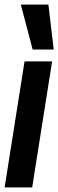

<svg xmlns="http://www.w3.org/2000/svg" viewBox="-36 -809 252 829"><path d="M103 0H-16L70 -544H189ZM105 -595 54 -789H173L196 -595Z"/></svg>

Font: Georama ExtraCondensed
Style: Bold Italic
Weight: 700
Width: 2
Italic angle: -9°
Designer: Jean-Baptiste Levee
Foundry: Production Type
Version: Version 1.000